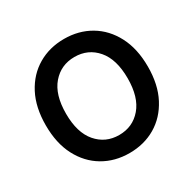

<svg xmlns="http://www.w3.org/2000/svg" viewBox="-162 -908 1099 1089"><g transform="rotate(-30 387.5 -363.5)"><path d="M387.4 9.9Q291.9 9.9 216.3 -34.6Q140.6 -79.2 96.9 -162.8Q53.3 -246.4 53.3 -363.6Q53.3 -481.2 96.9 -564.8Q140.6 -648.4 216.3 -692.8Q291.9 -737.2 387.4 -737.2Q483 -737.2 558.4 -692.8Q633.9 -648.4 677.7 -564.8Q721.6 -481.2 721.6 -363.6Q721.6 -246.1 677.7 -162.5Q633.9 -78.8 558.4 -34.4Q483 9.9 387.4 9.9ZM387.4 -108.3Q476.6 -108.3 532.8 -174Q589.1 -239.7 589.1 -363.6Q589.1 -487.9 532.8 -553.4Q476.6 -619 387.4 -619Q298.7 -619 242.2 -553.4Q185.7 -487.9 185.7 -363.6Q185.7 -239.7 242.2 -174Q298.7 -108.3 387.4 -108.3Z"/></g></svg>

Font: Linik Sans SemiBold
Style: Regular
Weight: 600
Designer: Rasmus Andersson (font), Cristiano Sobral (main changes)
Foundry: rsms
Version: Version 3.018;June 1, 2022;FontCreator 14.0.0.2814 64-bit; t